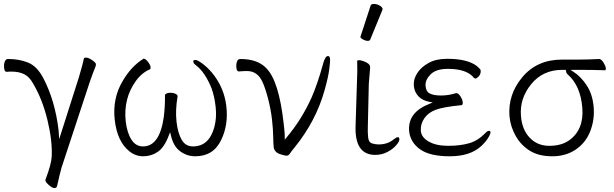

<svg xmlns="http://www.w3.org/2000/svg" viewBox="-36 -779 3114 973"><path d="M253 165Q250 174 239 174Q228 174 209 156.5Q190 139 195 130Q224 53 226 15Q230 -65 204.5 -170.5Q179 -276 132 -355Q114 -389 87.5 -402.5Q61 -416 25 -416H12Q6 -416 -2 -415H-3Q-13 -415 -15 -434Q-17 -453 -12 -466.5Q-7 -480 5 -480Q61 -480 106 -462Q151 -444 183 -384Q243 -270 261 -118L264 -74L364 -388Q385 -459 389 -482Q390 -487 401 -487Q412 -487 430.5 -474.5Q449 -462 450 -454.5Q451 -447 445.5 -435Q440 -423 421 -370L276 70Q268 97 253 165ZM261 -117V-118Q261 -118 261 -117ZM389 -482Z M953 13Q912 13 877.5 -12Q843 -37 830 -93L826 -109L820 -94Q797 -32 763.5 -9.5Q730 13 690.5 13Q651 13 620 -12Q558 -61 545.5 -171Q533 -281 586 -369Q629 -443 692 -482Q702 -481 714 -465.5Q726 -450 727 -439.5Q728 -429 724 -428Q682 -410 652 -368Q589 -280 601 -164Q608 -106 630 -71.5Q652 -37 689 -37Q773 -37 794 -186Q801 -243 800 -294V-295Q799 -301 807.5 -305Q816 -309 828.5 -309Q841 -309 851.5 -304.5Q862 -300 864 -293V-291Q852 -221 858.5 -163Q865 -105 884.5 -71Q904 -37 942 -37Q1023 -37 1050 -134Q1063 -182 1057 -236Q1051 -290 1037 -329Q1004 -413 956 -449Q945 -457 944 -464Q943 -471 945 -473Q947 -475 955.5 -475Q964 -475 988 -458Q1012 -441 1038 -411Q1100 -336 1111 -241Q1122 -146 1085 -70Q1046 13 953 13Z M1386 3Q1355 -6 1351 -33Q1349 -51 1348.5 -87Q1348 -123 1342.5 -172.5Q1337 -222 1323 -277Q1309 -332 1294 -364Q1269 -419 1216 -419Q1197 -419 1175 -417H1174Q1164 -417 1162 -435.5Q1160 -454 1165 -467Q1170 -480 1182 -480Q1270 -480 1314 -433Q1377 -369 1401 -158L1405 -121Q1407 -103 1407 -85V-71L1416 -82Q1493 -173 1544 -287Q1574 -356 1602 -458Q1612 -495 1626 -495Q1635 -495 1636.5 -482Q1638 -469 1632.5 -427.5Q1627 -386 1609 -322Q1565 -165 1457 -32Q1439 -10 1432.5 0Q1426 10 1416.5 10Q1407 10 1386 3Z M1866 6Q1760 6 1766 -143L1773 -364Q1776 -418 1774 -470Q1775 -474 1783.5 -474Q1792 -474 1806 -469Q1837 -458 1839 -443V-442L1840 -440L1833 -353L1828 -135Q1827 -109 1829.5 -83.5Q1832 -58 1849 -52.5Q1866 -47 1882 -47Q1928 -47 1958 -72Q1973 -84 1981 -84Q1987 -84 1988 -73.5Q1989 -63 1972 -43Q1955 -23 1926.5 -8.5Q1898 6 1866 6ZM1840 -578Q1838 -572 1827 -572Q1816 -572 1803.5 -579Q1791 -586 1791 -590V-594L1842 -750Q1844 -759 1859 -759Q1874 -759 1888.5 -750.5Q1903 -742 1903 -732Q1903 -730 1902 -729Z M2403 -39Q2347 13 2243.5 13Q2140 13 2090.5 -24Q2041 -61 2037 -119Q2032 -211 2141 -253L2157 -260L2140 -263Q2103 -270 2083 -292.5Q2063 -315 2061 -346.5Q2059 -378 2078.5 -408.5Q2098 -439 2136 -460Q2174 -481 2230 -481Q2333 -481 2381 -444Q2399 -429 2400 -422Q2401 -403 2390 -392Q2379 -381 2374.5 -381Q2370 -381 2366 -384L2358 -393Q2320 -430 2234 -430Q2174 -430 2146.5 -402.5Q2119 -375 2120.5 -345.5Q2122 -316 2141.5 -305.5Q2161 -295 2199 -295Q2237 -295 2275 -307H2277Q2287 -307 2297.5 -290.5Q2308 -274 2309 -260.5Q2310 -247 2302 -246Q2211 -237 2173 -223Q2135 -209 2115 -180.5Q2095 -152 2096.5 -118Q2098 -84 2136 -62Q2174 -40 2235 -40Q2296 -40 2341 -53Q2386 -66 2423 -104Q2434 -116 2441 -116Q2457 -116 2443.5 -90Q2430 -64 2403 -39Z M2546 -189Q2537 -300 2611.5 -388.5Q2686 -477 2812 -477H2894Q2948 -477 2999 -480H3000Q3011 -480 3022 -462.5Q3033 -445 3034 -434Q3035 -423 3030 -423Q2963 -425 2903 -425H2855L2869 -416Q2908 -391 2937.5 -346Q2967 -301 2972.5 -236.5Q2978 -172 2955 -113.5Q2932 -55 2881.5 -21Q2831 13 2763 13Q2695 13 2650 -14.5Q2605 -42 2578 -89Q2551 -136 2546 -189ZM2847 -67Q2924 -121 2915 -232.5Q2906 -344 2842 -401Q2833 -409 2833 -417V-418L2831 -425H2813Q2715 -425 2656 -352.5Q2597 -280 2604 -193Q2609 -123 2648 -81.5Q2687 -40 2747.5 -40Q2808 -40 2847 -67Z"/></svg>

Font: LXGW WenKai TC Light
Style: Regular
Weight: 300
Designer: LXGW / Fontworks Inc.
Foundry: LXGW / Fontworks Inc.
Version: Version 1.330